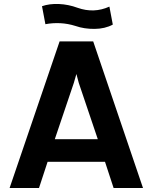

<svg xmlns="http://www.w3.org/2000/svg" viewBox="-20 -940 763 960"><path d="M28 0 278 -733H446L695 0H548L505 -131H218L175 0ZM254 -244H469L374 -525L362 -570L349 -525ZM207 -819 190 -909Q227 -922 274.5 -920Q322 -918 368 -901Q450 -872 527 -907L544 -817Q505 -796 453 -795.5Q401 -795 358 -810Q320 -822 282 -824Q244 -826 207 -819Z"/></svg>

Font: Kreadon
Style: Bold
Weight: 700
Designer: Reiya WATANABE
Foundry: StudioGnu
Version: Version 1.003; ttfautohint (v1.8.4.7-5d5b);gftools[0.9.32]